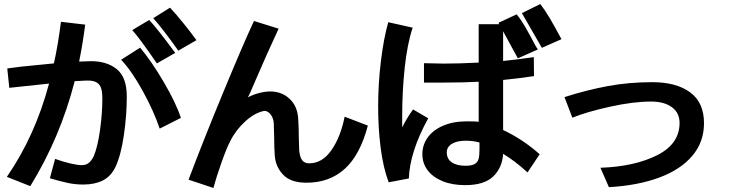

<svg xmlns="http://www.w3.org/2000/svg" viewBox="-20 -895 3616 951"><path d="M385 -77Q405 -77 419 -87.5Q433 -98 445 -123Q464 -169 475.5 -251Q487 -333 487 -410Q487 -462 467.5 -480Q448 -498 408 -496L350 -493Q278 -213 130 27L14 -19Q154 -222 223 -481L26 -460L16 -556L86 -565L247 -581Q267 -670 282 -787L402 -773Q390 -679 372 -590L431 -592Q510 -592 559 -552Q608 -512 608 -417Q608 -324 593.5 -225Q579 -126 552 -68Q529 -21 489 -1Q449 19 393 19Q353 19 317.5 11.5Q282 4 227 -12L253 -108Q292 -94 328 -85.5Q364 -77 385 -77ZM580 -599 674 -659Q729 -594 790.5 -489.5Q852 -385 876 -311L771 -258Q742 -344 687.5 -443.5Q633 -543 580 -599ZM635 -746 719 -796Q758 -755 848 -633L757 -581Q670 -708 635 -746ZM739 -805 822 -857Q850 -828 890.5 -777.5Q931 -727 953 -696L863 -644Q836 -683 799 -731.5Q762 -780 739 -805Z M1498 10Q1420 10 1382.5 -29.5Q1345 -69 1341 -124Q1338 -165 1338 -214L1336 -286Q1334 -310 1321 -327.5Q1308 -345 1290 -346Q1242 -337 1194.5 -293.5Q1147 -250 1120 -195Q1102 -161 1076 -87Q1050 -13 1037 36L914 -5Q985 -194 1086.5 -439.5Q1188 -685 1238 -791L1360 -753Q1296 -615 1246 -498L1221 -440Q1214 -427 1208 -413Q1235 -427 1264.5 -434.5Q1294 -442 1319 -442Q1375 -442 1414 -406Q1453 -370 1457 -308Q1460 -262 1460 -213L1462 -151Q1465 -116 1477 -101Q1489 -86 1511 -86Q1576 -86 1621.5 -151Q1667 -216 1687 -317L1802 -273Q1764 -128 1688 -59Q1612 10 1498 10Z M2472 -133Q2468 -65 2423.5 -21.5Q2379 22 2284 22Q2219 22 2171 2Q2123 -18 2097.5 -52.5Q2072 -87 2072 -132Q2072 -177 2098.5 -214Q2125 -251 2175 -272.5Q2225 -294 2293 -294Q2334 -294 2351 -292V-490Q2274 -486 2180 -486H2080V-582L2180 -580Q2254 -580 2351 -585V-775H2453L2449 -782L2539 -824Q2559 -800 2579 -766Q2599 -732 2635 -664L2644 -650L2545 -606L2472 -740V-593Q2533 -599 2624 -612L2625 -518Q2536 -505 2472 -499V-251Q2570 -205 2653 -131L2593 -41Q2528 -100 2472 -133ZM1853 -366Q1853 -479 1866.5 -591Q1880 -703 1903 -785L2024 -758Q1997 -677 1984.5 -559Q1972 -441 1972 -315V-284V-280V-264Q1996 -312 2026 -353L2101 -309Q2010 -144 2005 -11L1905 8Q1878 -65 1865.5 -162Q1853 -259 1853 -366ZM2565 -830 2656 -875Q2678 -847 2701 -808.5Q2724 -770 2761 -701L2664 -658ZM2287 -198Q2243 -198 2218 -182.5Q2193 -167 2193 -140Q2193 -108 2217.5 -91Q2242 -74 2286 -74Q2316 -74 2331 -82.5Q2346 -91 2350.5 -108Q2355 -125 2355 -155V-189Q2325 -198 2287 -198Z M3346 -286Q3346 -336 3308 -364Q3270 -392 3205 -392Q3117 -392 3001.5 -366.5Q2886 -341 2815 -312L2776 -414Q2885 -449 2990 -468.5Q3095 -488 3211 -488Q3330 -488 3398.5 -437.5Q3467 -387 3467 -285Q3467 -191 3408.5 -122.5Q3350 -54 3244 -15Q3138 24 2996 32L2954 -64Q3123 -70 3234.5 -126Q3346 -182 3346 -286Z"/></svg>

Font: 카카오 큰글씨 ExtraBold
Style: Regular
Weight: 800
Designer: Park Young-rak; Lee Sang-min; Kim Jung-jin; Min Bon; Park Min-gyu;
Foundry: Kakao Corporation
Version: Version 2.003